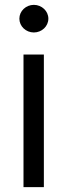

<svg xmlns="http://www.w3.org/2000/svg" viewBox="-20 -770 277 790"><path d="M76.7 0H160.5V-545.5H76.7ZM119.3 -636.4C152 -636.4 179 -661.9 179 -693.2C179 -724.4 152 -750 119.3 -750C86.6 -750 59.7 -724.4 59.7 -693.2C59.7 -661.9 86.6 -636.4 119.3 -636.4Z"/></svg>

Font: Karasuma Gothic
Style: Regular
Weight: 400
Designer: Rasmus Andersson, Ryoko Nishizuka
Foundry: Genbu
Version: Version 1.00